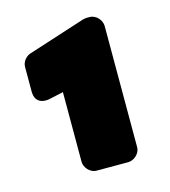

<svg xmlns="http://www.w3.org/2000/svg" viewBox="-78 -812 521 588"><g transform="rotate(-15 182.5 -518.0)"><path d="M258 -288C274 -288 296 -303 296 -326V-710C296 -726 281 -748 258 -748H249C246 -748 241 -747 237 -746L54 -687C40 -682 28 -668 28 -651V-574C28 -531 65 -535 74 -537L120 -547V-326C120 -310 135 -288 158 -288Z"/></g></svg>

Font: Asimov Print
Style: E
Weight: 500
Designer: Google
Version: Version 2.000980; 2014